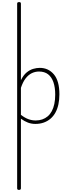

<svg xmlns="http://www.w3.org/2000/svg" viewBox="-20 -1168 675 1836"><path d="M161 648Q152 648 148 644Q144 640 144 633V-1133Q144 -1141 148.5 -1144.5Q153 -1148 163 -1148Q172 -1148 176 -1144.5Q180 -1141 180 -1133V-401Q204 -450 234.5 -475Q265 -500 297.5 -509.5Q330 -519 360 -519Q443 -519 495.5 -456.5Q548 -394 548 -266Q548 -214 538.5 -170Q529 -126 510 -91.5Q491 -57 463 -33Q435 -9 398.5 4Q362 17 318 17Q281 17 247.5 4.5Q214 -8 180 -33V633Q180 640 175.5 644Q171 648 161 648ZM180 -70Q217 -41 251.5 -28.5Q286 -16 321 -16Q355 -16 384 -26Q413 -36 436 -55.5Q459 -75 475 -104.5Q491 -134 499.5 -174Q508 -214 508 -263Q508 -332 491 -381.5Q474 -431 440 -457.5Q406 -484 353 -484Q317 -484 284.5 -468.5Q252 -453 225.5 -419Q199 -385 180 -328Z"/></svg>

Font: Playwrite CL Thin
Style: Regular
Weight: 100
Designer: Veronika Burian, José Scaglione
Foundry: TypeTogether
Version: Version 1.002